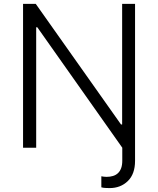

<svg xmlns="http://www.w3.org/2000/svg" viewBox="-20 -747 800 971"><path d="M96.6 0V-727.3H160.9L592 -117.5H597.7V-727.3H663V66.4Q663 133.2 626.4 168.7Q589.8 204.2 534.1 204.2Q523.1 204.2 511.9 203.5Q500.7 202.8 492.5 200.3V144.5Q497.9 145.6 504.6 146.5Q511.4 147.4 519.2 147.4Q536.9 147.4 551.5 142.9Q566.1 138.5 576.5 128.7Q587 119 592.7 103.3Q598.4 87.7 598.4 65.3V0L168.7 -609H163V0Z"/></svg>

Font: Inter P Light
Style: Regular
Weight: 300
Designer: Rasmus Andersson
Foundry: rsms
Version: Version 3.018;git-588b23468